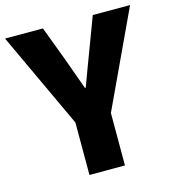

<svg xmlns="http://www.w3.org/2000/svg" viewBox="-119 -837 847 930"><g transform="rotate(-15 304.5 -372.0)"><path d="M215 0H393V-263L618 -744H431L369 -579C348 -523 328 -471 307 -413H303C282 -471 263 -523 243 -579L181 -744H-9L215 -263Z"/></g></svg>

Font: Noto Sans CJK JP Black
Style: Regular
Weight: 900
Designer: Ryoko NISHIZUKA (kana & ideographs); Paul D. Hunt (Latin, Greek & Cyrillic); Wenlong ZHANG (bopomofo); Sandoll Communica
Foundry: Adobe Systems Incorporated
Version: Version 1.004;PS 1.004;hotconv 1.0.82;makeotf.lib2.5.63406